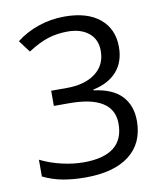

<svg xmlns="http://www.w3.org/2000/svg" viewBox="-83 -791 737 869"><g transform="rotate(-10 286.0 -357.0)"><path d="M491.2 -545.9Q491.2 -477.5 452.9 -434.1Q414.6 -390.6 344.2 -376V-372.1Q430.2 -361.3 471.7 -317.4Q513.2 -273.4 513.2 -202.1Q513.2 -100.1 442.4 -45.2Q371.6 9.8 241.2 9.8Q184.6 9.8 137.5 1.2Q90.3 -7.3 45.9 -28.8V-106Q92.3 -83 144.8 -71Q197.3 -59.1 244.1 -59.1Q429.2 -59.1 429.2 -204.1Q429.2 -334 225.1 -334H154.8V-403.8H226.1Q309.6 -403.8 358.4 -440.7Q407.2 -477.5 407.2 -543Q407.2 -595.2 371.3 -625Q335.4 -654.8 273.9 -654.8Q227.1 -654.8 185.5 -642.1Q144 -629.4 90.8 -595.2L49.8 -649.9Q93.8 -684.6 151.1 -704.3Q208.5 -724.1 272 -724.1Q376 -724.1 433.6 -676.5Q491.2 -628.9 491.2 -545.9Z"/></g></svg>

Font: f06187749
Style: Regular
Weight: 400
Foundry: Ascender Corporation
Version: Version 1.10